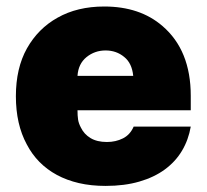

<svg xmlns="http://www.w3.org/2000/svg" viewBox="-20 -573 648 602"><path d="M311.1 9.9Q265.6 9.9 227.5 1.1Q189.3 -7.8 158.4 -24.5Q127.5 -41.2 103.7 -65.3Q79.9 -89.5 63.9 -120.4Q29.8 -183.2 29.8 -271.3Q29.8 -359.4 64.6 -421.5Q99.8 -483.7 160.2 -517.4Q222.3 -552.6 306.8 -552.6Q418.7 -552.6 489.3 -491.5Q578.1 -415.5 578.1 -272.7V-227.3H223Q223 -210.2 224.8 -198.2Q226.6 -186.1 233.7 -172.9Q243.6 -152.3 263.8 -140.1Q284.1 -127.8 315.3 -127.8Q343 -127.8 365.6 -139.2Q388.1 -150.6 399.1 -176.1H578.1Q571 -134.6 550.6 -100.3Q530.2 -66.1 496.6 -41.5Q463.1 -17 416.7 -3.6Q370.4 9.9 311.1 9.9ZM397.7 -335.2Q393.8 -375 369.3 -394.5Q344.8 -414.8 311.1 -414.8Q277 -414.8 251.1 -393.8Q225.5 -372.9 223 -335.2Z"/></svg>

Font: Linik Sans Black
Style: Regular
Weight: 900
Designer: Fonts by Rasmus Andersson / Changes by Cristiano Sobral with parts from Marc Monis
Foundry: rsms
Version: Version 3.020; ttfautohint (v1.6)